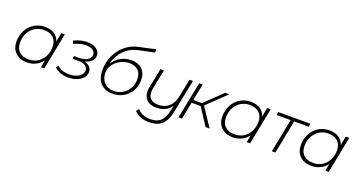

<svg xmlns="http://www.w3.org/2000/svg" viewBox="-44 -1436 4444 2363"><g transform="rotate(20 2178.5 -255.0)"><path d="M581 -480 486 0H442L460 -94Q425 -48 373 -22Q321 4 258 4Q164 4 107.5 -50Q51 -104 51 -196Q51 -278 86 -343.5Q121 -409 183 -446.5Q245 -484 322 -484Q397 -484 445.5 -452Q494 -420 512 -361L535 -480ZM492 -282Q492 -358 447.5 -400.5Q403 -443 322 -443Q258 -443 206.5 -411Q155 -379 126 -323.5Q97 -268 97 -199Q97 -122 141.5 -80Q186 -38 267 -38Q331 -38 382 -69Q433 -100 462.5 -156Q492 -212 492 -282Z M1019 -145Q1019 -103 990.5 -69Q962 -35 911 -15Q860 5 798 5Q742 5 696 -12Q650 -29 617 -61L640 -92Q666 -64 707 -50Q748 -36 797.5 -36Q847 -36 887 -50.5Q927 -65 950 -91Q973 -117 973 -148Q973 -187 939 -209Q905 -231 845 -231H771L777 -268H842Q910 -268 952.5 -294Q995 -320 995 -362Q995 -400 962 -422Q929 -444 872 -444Q799 -444 717 -404L702 -443Q790 -486 874 -486Q949 -486 995 -454Q1041 -422 1041 -368Q1041 -325 1009.5 -294Q978 -263 921 -249Q1019 -225 1019 -145Z M1656 -270Q1656 -192 1620 -129Q1584 -66 1521 -30Q1458 6 1379 6Q1278 6 1221.5 -55.5Q1165 -117 1165 -229Q1165 -328 1205 -416Q1245 -504 1316.5 -564Q1388 -624 1480 -644L1700 -692L1701 -650L1490 -605Q1388 -582 1317.5 -509.5Q1247 -437 1220 -329Q1263 -394 1325 -428Q1387 -462 1461 -462Q1552 -462 1604 -411Q1656 -360 1656 -270ZM1608 -263Q1608 -339 1566.5 -379.5Q1525 -420 1449 -420Q1389 -420 1333.5 -390.5Q1278 -361 1244 -313Q1210 -265 1210 -213Q1210 -130 1256.5 -80.5Q1303 -31 1382 -31Q1445 -31 1497 -62Q1549 -93 1578.5 -146Q1608 -199 1608 -263Z M2259 -480 2172 -49Q2148 74 2087.5 128Q2027 182 1919 182Q1859 182 1808.5 162.5Q1758 143 1727 106L1755 71Q1783 105 1826 123Q1869 141 1923 141Q2012 141 2059.5 96Q2107 51 2127 -52L2138 -109Q2072 -17 1944 -17Q1863 -17 1819.5 -58Q1776 -99 1776 -171Q1776 -196 1781 -224L1833 -480H1879L1827 -224Q1823 -203 1823 -178Q1823 -121 1856.5 -90Q1890 -59 1956 -59Q2039 -59 2093 -105.5Q2147 -152 2165 -240L2213 -480Z M2490 -244 2651 0H2599L2453 -223H2335L2290 0H2244L2340 -480H2386L2342 -262H2456L2682 -480H2736Z M3277 -480 3182 0H3138L3156 -94Q3121 -48 3069 -22Q3017 4 2954 4Q2860 4 2803.5 -50Q2747 -104 2747 -196Q2747 -278 2782 -343.5Q2817 -409 2879 -446.5Q2941 -484 3018 -484Q3093 -484 3141.5 -452Q3190 -420 3208 -361L3231 -480ZM3188 -282Q3188 -358 3143.5 -400.5Q3099 -443 3018 -443Q2954 -443 2902.5 -411Q2851 -379 2822 -323.5Q2793 -268 2793 -199Q2793 -122 2837.5 -80Q2882 -38 2963 -38Q3027 -38 3078 -69Q3129 -100 3158.5 -156Q3188 -212 3188 -282Z M3788 -439H3599L3513 0H3467L3553 -439H3368L3376 -480H3796Z M4306 -480 4211 0H4167L4185 -94Q4150 -48 4098 -22Q4046 4 3983 4Q3889 4 3832.5 -50Q3776 -104 3776 -196Q3776 -278 3811 -343.5Q3846 -409 3908 -446.5Q3970 -484 4047 -484Q4122 -484 4170.5 -452Q4219 -420 4237 -361L4260 -480ZM4217 -282Q4217 -358 4172.5 -400.5Q4128 -443 4047 -443Q3983 -443 3931.5 -411Q3880 -379 3851 -323.5Q3822 -268 3822 -199Q3822 -122 3866.5 -80Q3911 -38 3992 -38Q4056 -38 4107 -69Q4158 -100 4187.5 -156Q4217 -212 4217 -282Z"/></g></svg>

Font: Montserrat Ace
Style: Light Italic
Weight: 300
Italic angle: -11.3°
Designer: Julieta Ulanovsky
Foundry: Julieta Ulanovsky
Version: Version 1